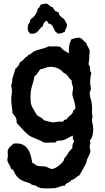

<svg xmlns="http://www.w3.org/2000/svg" viewBox="-20 -823 589 1075"><path d="M482 -35C499 -52 502 -78 502 -101C502 -119 495 -136 495 -153C495 -159 498 -164 498 -170C498 -177 495 -183 495 -189C495 -211 497 -233 492 -254C488 -270 482 -286 482 -302C482 -310 489 -317 489 -325C489 -336 485 -346 485 -357C485 -377 486 -396 492 -415C480 -424 486 -441 482 -454C480 -456 476 -461 476 -464C476 -472 479 -480 479 -488C479 -504 482 -520 482 -536C482 -553 465 -566 463 -583C446 -590 441 -612 421 -612C407 -612 392 -608 379 -602C369 -583 365 -561 366 -539V-525C348 -534 330 -544 318 -560C296 -567 275 -560 253 -564C227 -549 188 -546 169 -534C161 -530 155 -523 147 -518C143 -516 136 -517 136 -511C136 -510 136 -509 137 -509C117 -505 112 -481 92 -476C89 -460 79 -448 66 -438C64 -427 49 -384 49 -381C49 -358 43 -352 43 -342C43 -334 47 -326 47 -318C47 -301 43 -283 43 -266C43 -241 49 -214 50 -189C63 -174 74 -163 73 -142V-135C98 -110 124 -73 156 -57C173 -49 191 -43 208 -35C223 -28 222 -24 240 -24C255 -24 270 -26 285 -25C296 -24 294 -35 302 -35C350 -35 351 -50 389 -64C384 -46 389 -46 395 -31C389 -22 385 -13 385 -2C385 1 385 4 385 7C371 19 361 33 353 49L347 52V59L340 62C338 66 339 71 337 75C330 91 290 123 272 123C260 123 249 114 237 110C220 106 202 110 185 104C180 102 177 97 173 94C167 91 161 92 160 85C152 33 135 -20 73 -20C67 -20 62 -19 56 -19C43 -5 23 4 23 27C23 34 24 42 24 49C24 57 21 64 21 71C21 90 39 102 40 120C45 125 54 126 56 133C76 181 104 190 150 204L156 210C165 214 174 214 182 217C196 232 225 232 244 232C259 232 274 231 289 230C306 228 322 216 339 217H343C347 198 374 202 379 185C399 182 407 166 424 159C430 150 464 91 464 86C464 64 486 45 486 21C486 13 482 6 482 -2C482 -10 486 -17 486 -24C486 -28 485 -32 482 -35ZM385 -297C385 -278 402 -252 402 -216C402 -210 395 -209 392 -206C388 -201 389 -194 385 -189C376 -176 359 -170 353 -154C338 -157 339 -143 327 -141C309 -145 292 -138 274 -138C272 -138 232 -147 231 -148C225 -150 217 -160 211 -164C204 -168 195 -171 189 -177C182 -183 178 -194 173 -202C151 -236 151 -245 151 -286C151 -335 167 -354 173 -396C187 -405 195 -421 205 -435C223 -436 238 -449 266 -449C287 -449 307 -441 324 -428C329 -424 332 -419 337 -415C342 -411 349 -410 353 -405C363 -396 369 -378 382 -373C377 -358 389 -346 389 -330C389 -319 385 -308 385 -297ZM355 -681C355 -695 343 -704 339 -717C328 -722 319 -731 311 -740C313 -747 308 -748 309 -752V-754C301 -754 296 -761 288 -761C286 -769 278 -774 275 -782C260 -784 251 -803 236 -803C235 -803 210 -798 208 -797C202 -792 203 -778 193 -777C187 -751 174 -729 151 -715C149 -706 147 -694 139 -689C137 -681 135 -672 135 -664C135 -652 140 -643 149 -635C152 -635 155 -634 159 -634C194 -634 196 -661 219 -676C222 -689 228 -703 242 -707C244 -701 250 -699 250 -692C279 -688 280 -658 291 -645C294 -641 302 -641 301 -635H307C321 -634 330 -640 343 -645C344 -658 355 -668 355 -681Z"/></svg>

Font: Margarine
Style: Regular
Weight: 400
Designer: Astigmatic (AOETI)
Foundry: Astigmatic (AOETI)
Version: Version 1.000